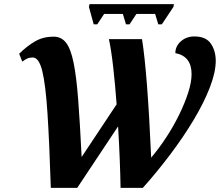

<svg xmlns="http://www.w3.org/2000/svg" viewBox="-20 -902 1064 922"><path d="M430 -785 407 -869 410 -882H815L813 -869L757 -785H740L725 -835H635L602 -785H585L570 -835H480L447 -785ZM224 0Q217 -220 208 -358Q199 -496 183 -561Q167 -626 137 -626Q122 -626 111 -621Q100 -616 87 -606L72 -644Q111 -682 149.5 -704Q188 -726 237 -726Q275 -726 297.5 -696.5Q320 -667 333.5 -600.5Q347 -534 355.5 -423Q364 -312 372 -148L540 -401Q533 -497 523.5 -580.5Q514 -664 503 -714H662Q688 -551 706 -145Q744 -190 779 -243.5Q814 -297 841 -352.5Q868 -408 884 -458Q900 -508 900 -546Q900 -632 822 -647Q822 -680 848.5 -703.5Q875 -727 913 -727Q969 -727 992.5 -692.5Q1016 -658 1016 -610Q1016 -555 987.5 -481.5Q959 -408 909.5 -325.5Q860 -243 797 -159.5Q734 -76 666 0H559Q558 -60 555 -137Q552 -214 547 -295L351 0Z"/></svg>

Font: Noto Serif
Style: Bold Italic
Weight: 700
Italic angle: -12°
Designer: Monotype Design Team
Foundry: Monotype Imaging Inc.
Version: Version 2.013